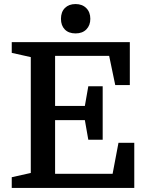

<svg xmlns="http://www.w3.org/2000/svg" viewBox="-20 -928 734 948"><path d="M487 -238H416L399 -335H252V-70H536L565 -223H643V0H38V-53L132 -74V-646L38 -667V-720H621V-508H549L519 -652H252V-405H399L416 -502H487ZM281 -835Q281 -869 300.5 -888.5Q320 -908 353 -908Q386 -908 406 -888Q426 -868 426 -835Q426 -803 406.5 -783Q387 -763 353 -763Q319 -763 300 -782.5Q281 -802 281 -835Z"/></svg>

Font: Domine SemiBold
Style: Regular
Weight: 600
Designer: Pablo Impallari, Rodrigo Fuenzalida, Brenda Gallo
Foundry: Pablo Impallari, Rodrigo Fuenzalida, Brenda Gallo
Version: Version 2.000